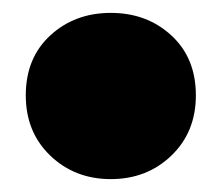

<svg xmlns="http://www.w3.org/2000/svg" viewBox="-20 -268 344 298"><path d="M152 10Q96 10 58 -26.5Q20 -63 20 -120Q20 -178 58 -213Q96 -248 152 -248Q208 -248 246 -213Q284 -178 284 -120Q284 -63 246 -26.5Q208 10 152 10Z"/></svg>

Font: MOST Montserrat Black
Style: Regular
Weight: 900
Designer: Julieta Ulanovsky
Foundry: Julieta Ulanovsky
Version: Version 8.000;March 11, 2024;FontCreator 15.0.0.2926 64-bit